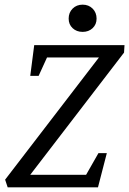

<svg xmlns="http://www.w3.org/2000/svg" viewBox="-20 -805 555 825"><path d="M13 0 2 -33 405 -558H182L146 -479H110L127 -611H515L513 -579L110 -54H350L403 -147H439L401 0ZM335 -668Q309 -668 292 -684Q275 -700 275 -725Q275 -751 292 -768Q309 -785 335 -785Q361 -785 378 -768Q395 -751 395 -725Q395 -700 378 -684Q361 -668 335 -668Z"/></svg>

Font: Manuale
Style: Italic
Weight: 400
Italic angle: -11°
Designer: Eduardo Tunni / Pablo Cosgaya
Foundry: Eduardo Tunni / Pablo Cosgaya
Version: Version 1.002